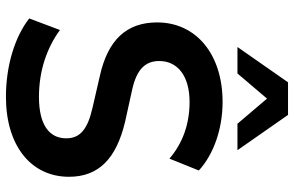

<svg xmlns="http://www.w3.org/2000/svg" viewBox="-194 -799 1004 656"><g transform="rotate(90 308.0 -471.0)"><path d="M311 10.7C478 10.7 584 -75.2 584 -204.6C584 -305.2 523.4 -366.2 395.5 -396.5L287.1 -420.4C216.3 -436 188.5 -465.8 188.5 -513.2C188.5 -576.2 240.2 -616.7 328.1 -616.7C403.8 -616.7 469.2 -593.3 522 -547.9L562.5 -648.4C507.8 -698.7 420.9 -729.5 328.1 -729.5C166 -729.5 56.6 -639.6 56.6 -505.9C56.6 -400.9 116.7 -337.4 239.7 -310.1L347.7 -285.2C423.3 -268.1 452.6 -241.7 452.6 -195.3C452.6 -138.7 408.7 -102.1 311 -102.1C223.6 -102.1 145.5 -127.9 82.5 -173.8L43 -68.8C106.4 -19.5 204.6 10.7 311 10.7ZM231 -780.3 316.9 -881.3 402.8 -780.3H493.2L372.6 -953.1H261.2L140.6 -780.3Z"/></g></svg>

Font: Winston SemiBold
Style: Regular
Weight: 600
Designer: Vernon Adams, Kim Jin-seong, David Berlow, Cristiano Sobral
Foundry: The Winston Project Authors
Version: Version 3.004